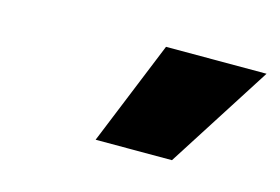

<svg xmlns="http://www.w3.org/2000/svg" viewBox="-42 -864 504 345"><g transform="rotate(15 209.5 -692.0)"><path d="M153 -595 232 -789H419L295 -595Z"/></g></svg>

Font: Georama Semi Condensed Black
Style: Italic
Weight: 900
Width: 4
Italic angle: -9°
Designer: Jean-Baptiste Levee
Foundry: Production Type
Version: Version 1.000